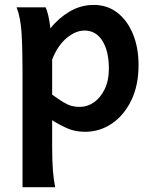

<svg xmlns="http://www.w3.org/2000/svg" viewBox="-20 -528 632 787"><path d="M47.9 -498H167Q172.4 -486.8 177.7 -465.1Q183.1 -443.4 186.5 -411.6Q220.2 -454.1 265.9 -481Q311.5 -507.8 364.7 -507.8Q419.9 -507.8 460.9 -476.1Q502 -444.3 524.9 -388.7Q547.9 -333 547.9 -261.2Q547.9 -177.7 518.1 -116.5Q488.3 -55.2 438.7 -21.5Q389.2 12.2 328.6 12.2Q290 12.2 259 -0.7Q228 -13.7 193.8 -35.2V73.2Q193.8 131.8 196.8 169.9Q199.7 208 206.1 239.3H72.3Q72.3 158.7 72.3 73.2Q72.3 -12.2 72.3 -92.3Q72.3 -172.4 72.3 -236.8Q72.3 -328.1 68.4 -392.3Q64.5 -456.5 47.9 -498ZM193.8 -284.2V-140.1Q221.7 -120.1 239.7 -109.1Q257.8 -98.1 273.2 -94Q288.6 -89.8 307.1 -89.8Q338.4 -89.8 365.5 -108.9Q392.6 -127.9 409.4 -163.1Q426.3 -198.2 426.3 -246.6Q426.3 -317.9 399.9 -360.4Q373.5 -402.8 326.2 -402.8Q290.5 -402.8 253.7 -372.6Q216.8 -342.3 193.8 -284.2Z"/></svg>

Font: Kanchenjunga
Style: Bold
Weight: 700
Designer: Becca Hirsbrunner Spalinger
Foundry: SIL International
Version: Version 2.001